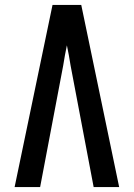

<svg xmlns="http://www.w3.org/2000/svg" viewBox="-20 -755 540 775"><path d="M39 0 192 -735H308L461 0H358L265 -490Q262 -511 258 -531.5Q254 -552 250 -572Q246 -552 242 -531.5Q238 -511 235 -490L142 0Z"/></svg>

Font: Iosevka SS04 Semibold
Style: Regular
Weight: 600
Monospace: yes
Designer: Belleve Invis
Foundry: Belleve Invis
Version: Version 19.0.0; ttfautohint (v1.8.4)